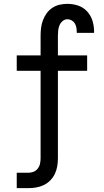

<svg xmlns="http://www.w3.org/2000/svg" viewBox="-20 -763 540 998"><path d="M67 215V135H126Q141 135 154 130Q167 125 176 113.5Q185 102 188 88Q191 74 191 60V-395H67V-475H191V-578Q191 -598 193.5 -618.5Q196 -639 203.5 -658.5Q211 -678 223 -694.5Q235 -711 252.5 -722.5Q270 -734 290 -738.5Q310 -743 330 -743Q359 -743 386 -734Q413 -725 432.5 -704Q452 -683 460.5 -655.5Q469 -628 469 -600V-592H379V-596Q379 -608 377 -619.5Q375 -631 369 -641Q363 -651 352.5 -657Q342 -663 331 -663Q317 -663 306 -654Q295 -645 289.5 -632Q284 -619 282.5 -605.5Q281 -592 281 -578V-475H433V-395H281V60Q281 81 277.5 101.5Q274 122 265 141Q256 160 241 175Q226 190 207.5 199Q189 208 168 211.5Q147 215 126 215Z"/></svg>

Font: Iosevka Curly Slab Medium
Style: Regular
Weight: 500
Monospace: yes
Designer: Belleve Invis
Foundry: Belleve Invis
Version: Version 22.1.2; ttfautohint (v1.8.4)